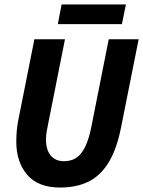

<svg xmlns="http://www.w3.org/2000/svg" viewBox="-20 -828 641 860"><path d="M249 12Q151 12 102 -45Q53 -102 53 -193Q53 -221 55.5 -247Q58 -273 64 -300L134 -652H271L198 -285Q194 -264 190 -244Q186 -224 186 -204Q186 -157 207 -131.5Q228 -106 267 -106Q298 -106 321 -120.5Q344 -135 361.5 -170.5Q379 -206 391 -269L467 -652H601L523 -261Q503 -159 466 -99.5Q429 -40 375.5 -14Q322 12 249 12ZM239 -720 256 -808H544L526 -720Z"/></svg>

Font: Source Code Pro ExtraLight
Style: Bold Italic
Weight: 700
Italic angle: -11°
Monospace: yes
Version: Version 1.016;hotconv 1.0.116;makeotfexe 2.5.65601